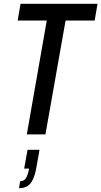

<svg xmlns="http://www.w3.org/2000/svg" viewBox="-20 -707 533 1010"><path d="M121 0 226 -599H73L88 -687H493L478 -599H325L219 0ZM80 283 86 246Q106 246 116 231Q126 216 133 180H107L125 81H188L173 165Q166 208 154.5 234Q143 260 125 271.5Q107 283 80 283Z"/></svg>

Font: Archivo ExtraCondensed Medium
Style: Italic
Weight: 500
Width: 2
Italic angle: -10°
Designer: Hector Gatti
Foundry: Omnibus-Type
Version: Version 2.001